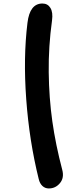

<svg xmlns="http://www.w3.org/2000/svg" viewBox="-20 -875 445 1092"><path d="M257.8 196.8Q236.3 196.8 221.2 182.6Q206.1 168.5 200.2 143.1Q146.5 -73.2 129.2 -310.3Q111.8 -547.4 136.2 -745.1Q149.4 -855 221.2 -855Q251.5 -855 266.8 -829.8Q282.2 -804.7 275.9 -758.8Q255.4 -610.4 257.1 -464.1Q258.8 -317.9 277.6 -185.1Q296.4 -52.2 334 90.8Q346.2 136.2 321 166.5Q295.9 196.8 257.8 196.8Z"/></svg>

Font: Shantell Sans Bouncy
Style: Italic
Weight: 600
Italic angle: -11.31°
Designer: Stephen Nixon, Anya Danilova, Shantell Martin
Foundry: Arrow Type
Version: Version 1.006;[9816181b4]